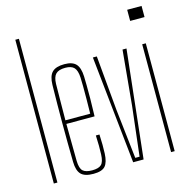

<svg xmlns="http://www.w3.org/2000/svg" viewBox="-115 -913 1022 1032"><g transform="rotate(-15 396.0 -397.5)"><path d="M60 0V-800H80V0Z M280 5Q231.5 5 211.2 -16Q191 -37 190 -85Q189 -138.5 188.5 -192.2Q188 -246 188 -299.5Q188 -353 188.5 -406.8Q189 -460.5 190 -514Q191 -563 212 -584Q233 -605 280 -605Q324.5 -605 344.2 -584Q364 -563 366 -514Q366.5 -496 367 -465Q367.5 -434 367.2 -390.5Q367 -347 365 -292H208Q208 -245.5 208.8 -196Q209.5 -146.5 210 -85Q211 -44 226.5 -29.5Q242 -15 278 -15Q314 -15 329.2 -29.5Q344.5 -44 346 -85Q347 -107.5 346.8 -133.2Q346.5 -159 345 -191H365Q366.5 -159 366.8 -133Q367 -107 366 -85Q364 -37 346 -16Q328 5 280 5ZM208 -312H346Q347 -356.5 347.2 -395.5Q347.5 -434.5 347.2 -464.8Q347 -495 346 -514Q344 -552.5 329 -568.8Q314 -585 280 -585Q243.5 -585 227.2 -568.8Q211 -552.5 210 -514Q209.5 -455 208.8 -406.5Q208 -358 208 -312Z M501.5 0 438 -600H460L487.5 -296L518.5 -20H542.5L574.5 -296L603 -600H625L559.5 0Z M682.5 -738V-800H762.5V-738ZM712.5 0V-600H732.5V0Z"/></g></svg>

Font: Big Shoulders Thin
Style: Regular
Weight: 100
Designer: Patric King
Foundry: XO Type Co
Version: Version 2.002